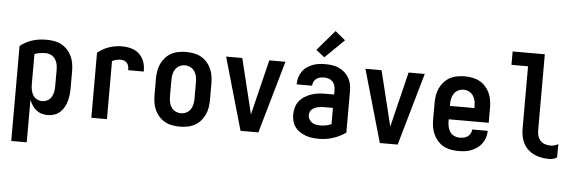

<svg xmlns="http://www.w3.org/2000/svg" viewBox="-57 -964 4114 1373"><g transform="rotate(5 2000.0 -277.5)"><path d="M59 215V-467Q79 -483 102 -495Q125 -507 149 -514.5Q173 -522 198.5 -525Q224 -528 250 -528Q277 -528 304.5 -523Q332 -518 356 -505Q380 -492 398.5 -471.5Q417 -451 428.5 -426.5Q440 -402 444.5 -374.5Q449 -347 449 -320V-200Q449 -176 446.5 -152Q444 -128 437.5 -105Q431 -82 419.5 -61Q408 -40 390 -23.5Q372 -7 349 0.5Q326 8 302 8Q280 8 258 1.5Q236 -5 219 -19Q202 -33 190 -51.5Q178 -70 170 -91V215ZM254 -88Q274 -88 292 -97.5Q310 -107 320 -124Q330 -141 334 -160.5Q338 -180 338 -200V-320Q338 -340 334 -360Q330 -380 318.5 -397Q307 -414 288.5 -423Q270 -432 250 -432Q230 -432 209.5 -429Q189 -426 170 -418V-200Q170 -180 174 -160.5Q178 -141 188 -124Q198 -107 216 -97.5Q234 -88 254 -88Z M615 0V-467Q651 -497 696 -512.5Q741 -528 787 -528Q810 -528 833 -524.5Q856 -521 876.5 -512Q897 -503 914 -487Q931 -471 941.5 -450.5Q952 -430 956 -407.5Q960 -385 960 -362H848Q848 -375 845.5 -388.5Q843 -402 834.5 -412.5Q826 -423 813.5 -427.5Q801 -432 788 -432Q772 -432 756.5 -428Q741 -424 727 -417V0Z M1250 8Q1223 8 1195.5 3Q1168 -2 1144 -15Q1120 -28 1101.5 -48.5Q1083 -69 1071.5 -93.5Q1060 -118 1055.5 -145.5Q1051 -173 1051 -200V-320Q1051 -347 1055.5 -374.5Q1060 -402 1071.5 -426.5Q1083 -451 1101.5 -471.5Q1120 -492 1144 -505Q1168 -518 1195.5 -523Q1223 -528 1250 -528Q1277 -528 1304.5 -523Q1332 -518 1356 -505Q1380 -492 1398.5 -471.5Q1417 -451 1428.5 -426.5Q1440 -402 1444.5 -374.5Q1449 -347 1449 -320V-200Q1449 -173 1444.5 -145.5Q1440 -118 1428.5 -93.5Q1417 -69 1398.5 -48.5Q1380 -28 1356 -15Q1332 -2 1304.5 3Q1277 8 1250 8ZM1250 -88Q1270 -88 1288.5 -97Q1307 -106 1318.5 -123Q1330 -140 1334 -160Q1338 -180 1338 -200V-320Q1338 -340 1334 -360Q1330 -380 1318.5 -397Q1307 -414 1288.5 -423Q1270 -432 1250 -432Q1230 -432 1211.5 -423Q1193 -414 1181.5 -397Q1170 -380 1166 -360Q1162 -340 1162 -320V-200Q1162 -180 1166 -160Q1170 -140 1181.5 -123Q1193 -106 1211.5 -97Q1230 -88 1250 -88Z M1686 0 1537 -520H1653L1738 -173Q1741 -161 1744 -148Q1747 -135 1750 -123Q1753 -135 1756 -148Q1759 -161 1762 -173L1847 -520H1963L1814 0Z M2251 8Q2227 8 2203 5.5Q2179 3 2156.5 -5Q2134 -13 2113.5 -26Q2093 -39 2078.5 -58Q2064 -77 2057.5 -100.5Q2051 -124 2051 -148Q2051 -174 2058 -199.5Q2065 -225 2081 -245.5Q2097 -266 2119.5 -280Q2142 -294 2166.5 -302.5Q2191 -311 2217 -314Q2243 -317 2269 -317H2330V-351Q2330 -368 2325 -383.5Q2320 -399 2308.5 -410.5Q2297 -422 2281 -427Q2265 -432 2249 -432Q2234 -432 2220 -429Q2206 -426 2194 -417.5Q2182 -409 2175 -395.5Q2168 -382 2168 -368V-366H2057V-371Q2057 -394 2064 -416.5Q2071 -439 2084 -458.5Q2097 -478 2116.5 -491.5Q2136 -505 2157.5 -513.5Q2179 -522 2202.5 -525Q2226 -528 2249 -528Q2274 -528 2298.5 -524.5Q2323 -521 2345.5 -511Q2368 -501 2387 -484.5Q2406 -468 2418.5 -446.5Q2431 -425 2436 -400.5Q2441 -376 2441 -351V-53Q2400 -24 2351 -8Q2302 8 2251 8ZM2251 -88Q2271 -88 2291 -92Q2311 -96 2330 -104V-221H2269Q2257 -221 2245.5 -220Q2234 -219 2222.5 -216.5Q2211 -214 2200 -209Q2189 -204 2180.5 -196.5Q2172 -189 2167 -178Q2162 -167 2162 -155Q2162 -140 2170 -125.5Q2178 -111 2191 -102.5Q2204 -94 2219.5 -91Q2235 -88 2251 -88ZM2237 -576 2176 -624 2301 -770 2374 -710Z M2686 0 2537 -520H2653L2738 -173Q2741 -161 2744 -148Q2747 -135 2750 -123Q2753 -135 2756 -148Q2759 -161 2762 -173L2847 -520H2963L2814 0Z M3250 8Q3222 8 3195 3Q3168 -2 3144 -15Q3120 -28 3101.5 -48.5Q3083 -69 3071.5 -94Q3060 -119 3055.5 -146Q3051 -173 3051 -200V-320Q3051 -347 3055.5 -374.5Q3060 -402 3071.5 -426.5Q3083 -451 3101.5 -471.5Q3120 -492 3144 -505Q3168 -518 3195.5 -523Q3223 -528 3250 -528Q3277 -528 3304.5 -523Q3332 -518 3356 -505Q3380 -492 3398.5 -471.5Q3417 -451 3428.5 -426.5Q3440 -402 3444.5 -374.5Q3449 -347 3449 -320V-212H3162V-200Q3162 -180 3166 -160Q3170 -140 3181 -123Q3192 -106 3211 -97Q3230 -88 3250 -88Q3265 -88 3280 -91Q3295 -94 3307.5 -102.5Q3320 -111 3327.5 -125Q3335 -139 3336 -154H3447Q3447 -130 3440 -107Q3433 -84 3419 -64Q3405 -44 3385.5 -30Q3366 -16 3343.5 -7Q3321 2 3297.5 5Q3274 8 3250 8ZM3162 -308H3338V-320Q3338 -340 3334 -360Q3330 -380 3318.5 -397Q3307 -414 3288.5 -423Q3270 -432 3250 -432Q3230 -432 3211.5 -423Q3193 -414 3181.5 -397Q3170 -380 3166 -360Q3162 -340 3162 -320Z M3903 8Q3876 8 3848.5 3.5Q3821 -1 3796.5 -12Q3772 -23 3751.5 -41.5Q3731 -60 3718 -84Q3705 -108 3699.5 -135Q3694 -162 3694 -189V-639H3575V-735H3806V-189Q3806 -169 3811.5 -149.5Q3817 -130 3830.5 -115.5Q3844 -101 3863.5 -94.5Q3883 -88 3903 -88Q3917 -88 3931.5 -92Q3946 -96 3958 -104V-8Q3946 0 3931.5 4Q3917 8 3903 8Z"/></g></svg>

Font: Moesevka
Style: Bold
Weight: 700
Monospace: yes
Designer: Belleve Invis
Foundry: Belleve Invis
Version: Version 32.5.0; ttfautohint (v1.8.4)